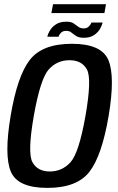

<svg xmlns="http://www.w3.org/2000/svg" viewBox="-20 -888 561 912"><path d="M205 4.5Q64 4.5 31.5 -72.8Q-1 -150 30.5 -337.5Q62 -526 121.2 -603Q180.5 -680 321.5 -680Q462.5 -680 495 -602.2Q527.5 -524.5 496 -337.5Q464 -148.5 404.8 -72Q345.5 4.5 205 4.5ZM216.5 -73.5Q275.5 -73.5 315.2 -117.8Q355 -162 386 -337.5Q417 -514.5 392.8 -558.2Q368.5 -602 310 -602Q251 -602 211.5 -558.2Q172 -514.5 140.5 -337.5Q110 -162 134 -117.8Q158 -73.5 216.5 -73.5ZM377.5 -708.5Q355 -708.5 342.2 -716.8Q329.5 -725 319.5 -733.2Q309.5 -741.5 295 -741.5Q278 -741.5 269 -731.8Q260 -722 258.5 -713.5H204.5Q207 -726 216.8 -742.8Q226.5 -759.5 245.5 -772.2Q264.5 -785 296 -785Q317.5 -785 329.5 -777Q341.5 -769 351.8 -761Q362 -753 378 -753Q393 -753 402.5 -762.8Q412 -772.5 414 -781H467.5Q465 -769 455.8 -752Q446.5 -735 427.5 -721.8Q408.5 -708.5 377.5 -708.5ZM224 -826 232 -868H483.5L476 -826Z"/></svg>

Font: Anybody Medium
Style: Italic
Weight: 500
Italic angle: -10°
Designer: Tyler Finck
Foundry: Etcetera Type Company
Version: Version 1.010; ttfautohint (v1.8.3) -l 8 -r 50 -G 200 -x 14 